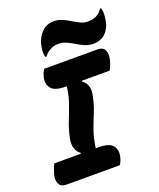

<svg xmlns="http://www.w3.org/2000/svg" viewBox="-177 -1051 955 1154"><g transform="rotate(-20 300.0 -474.5)"><path d="M386 0H45Q11 0 -1 -23.5Q-13 -47 -4 -83Q1 -101 7 -117Q13 -133 20 -145H188L191 -150Q170 -164 161 -190Q152 -216 159 -252Q170 -307 189 -354.5Q208 -402 225 -450Q242 -498 249 -555H242Q171 -555 149 -584.5Q127 -614 138 -656Q142 -671 146.5 -681Q151 -691 157 -700H498Q532 -700 544 -676.5Q556 -653 547 -617Q543 -599 536.5 -583Q530 -567 523 -555H347L344 -550Q366 -537 375 -510Q384 -483 376 -448Q365 -393 346 -347Q327 -301 310 -253.5Q293 -206 285 -145H302Q373 -145 394.5 -115.5Q416 -86 405 -44Q401 -29 396.5 -19Q392 -9 386 0ZM502 -877Q531 -877 554 -887Q577 -897 597 -925H603Q606 -914 607.5 -901Q609 -888 607 -873Q605 -847 599.5 -827Q594 -807 581 -788Q549 -740 489 -740Q458 -740 433 -751Q408 -762 385.5 -776Q363 -790 338.5 -801Q314 -812 285 -812Q233 -812 195 -764H189Q180 -785 186 -823Q192 -862 209 -890Q226 -918 250 -933.5Q274 -949 308 -949Q337 -949 362 -938Q387 -927 409.5 -913Q432 -899 455 -888Q478 -877 502 -877Z"/></g></svg>

Font: Recursive Sn Csl St XBd
Style: Italic
Weight: 800
Italic angle: -15°
Version: Version 1.079;hotconv 1.0.112;makeotfexe 2.5.65598; ttfautoh